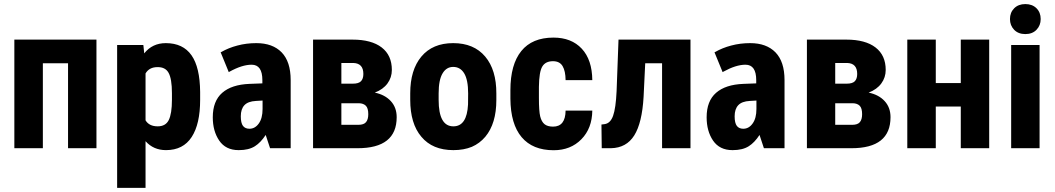

<svg xmlns="http://www.w3.org/2000/svg" viewBox="-20 -721 5132 934"><path d="M449.2 0H311V-413.1H188.5V0H49.8V-528.3H449.2Z M816.4 -235.4V-267.6Q816.4 -337.9 799.8 -367.2Q784.2 -395 746.1 -394.5Q706.1 -394.5 688 -363.8V-135.7Q705.6 -106.4 747.1 -106.4Q785.6 -106.4 800.8 -136.7Q816.4 -168 816.4 -235.4ZM953.6 -273.4V-235.4Q953.6 -117.7 912.6 -54.7Q871.1 9.3 787.6 9.3Q726.6 9.3 688 -34.2V189.9V192.9H684.6H553.2H549.8V189.9V-498.5V-502H553.2H674.3H677.2L677.7 -499L681.6 -461.4Q721.2 -511.2 786.6 -511.2Q870.1 -511.2 911.6 -452.1Q952.6 -393.6 953.6 -273.4Z M1257.3 -190.9V-231.9L1225.1 -230Q1186.5 -228 1168.9 -209.2Q1151.4 -190.4 1151.4 -155.3Q1151.4 -122.6 1162.1 -108.4Q1172.9 -94.7 1193.4 -94.7Q1220.7 -94.7 1238.8 -120.1Q1257.3 -145.5 1257.3 -190.9ZM1134.8 -499.5Q1178.2 -511.2 1227.1 -511.2Q1306.2 -511.2 1350.1 -466.3Q1394 -420.9 1394 -331.5V-3.4V0H1390.1H1296.4H1293.9L1293 -2.4L1272.5 -64.5Q1248 -27.3 1220.2 -9.8Q1190.4 9.3 1142.1 9.3Q1141.6 9.3 1141.1 9.3Q1141.1 9.3 1140.6 9.3Q1078.1 9.3 1046.4 -37.1Q1030.8 -60.1 1022.9 -88.4Q1015.1 -116.7 1015.1 -150.4Q1015.1 -229.5 1061 -269.5Q1106.9 -309.6 1193.8 -313L1256.3 -315.4V-331.1Q1256.3 -406.2 1204.1 -406.2Q1157.7 -406.2 1096.2 -372.1L1092.8 -370.1L1091.3 -374L1054.7 -463.4L1053.2 -466.3L1056.2 -467.8Q1091.8 -488.3 1134.8 -499.5Z M1640.6 -314H1696.8Q1724.6 -314 1736.1 -325.9Q1747.6 -337.9 1747.6 -361.3Q1747.6 -412.6 1699.7 -414.6H1640.6ZM1640.6 -218.8V-113.8H1723.1Q1750 -113.8 1760.7 -127Q1771.5 -140.1 1771.5 -165.5Q1771.5 -194.8 1759.8 -206.5Q1748 -218.3 1726.1 -218.8ZM1502.9 0V-528.3H1694.8Q1787.1 -528.3 1836.7 -490.2Q1886.2 -452.1 1886.2 -380.9Q1886.2 -344.2 1865 -315.2Q1843.8 -286.1 1803.2 -270.5Q1852.5 -260.3 1881.1 -229.2Q1909.7 -198.2 1909.7 -150.9Q1909.7 0 1719.7 0Z M2113.8 -266.6V-234.9Q2113.8 -106.4 2185.5 -106.4Q2251.5 -106.4 2256.8 -212.9L2257.3 -266.6Q2257.3 -333 2237.8 -364.7Q2218.8 -395.5 2184.6 -395.5Q2151.9 -395.5 2133.3 -364.7Q2113.8 -333 2113.8 -266.6ZM1975.6 -235.4V-267.1Q1975.6 -380.9 2029.8 -445.8Q2084.5 -511.2 2184.6 -511.2Q2285.2 -511.2 2340.3 -445.8Q2395 -380.9 2394.5 -266.1V-234.4Q2394.5 -120.1 2340.8 -55.7Q2313.5 -23.4 2275.4 -6.8Q2236.3 9.3 2185.5 9.3Q2084 9.3 2029.8 -55.7Q2002.4 -87.9 1989 -133.1Q1975.6 -178.2 1975.6 -235.4Z M2670.4 -105Q2730.5 -105 2731.4 -183.1H2861.3Q2860.4 -96.7 2808.1 -43.5Q2755.9 9.8 2673.3 9.8Q2571.3 9.8 2517.6 -53.7Q2463.9 -117.2 2462.9 -240.7V-282.7Q2462.9 -407.2 2515.9 -472.7Q2568.8 -538.1 2672.4 -538.1Q2759.8 -538.1 2810.1 -484.1Q2860.4 -430.2 2861.3 -331.1H2731.4Q2731 -375.5 2716.8 -399.4Q2702.6 -423.3 2669.9 -423.3Q2633.8 -423.3 2618.2 -397.7Q2602.5 -372.1 2601.6 -298.3V-244.6Q2601.6 -180.2 2607.9 -154.5Q2614.3 -128.9 2628.9 -116.9Q2643.6 -105 2670.4 -105Z M3338.9 -528.3V0H3200.7V-413.1H3118.7L3110.8 -250Q3103.5 -123 3065.4 -62.3Q3027.3 -1.5 2952.1 0H2907.2L2905.8 -115.2L2921.4 -117.2Q2949.2 -121.1 2962.4 -157.7Q2975.6 -194.3 2979.5 -277.8L2988.8 -528.3Z M3659.7 -190.9V-231.9L3627.4 -230Q3588.9 -228 3571.3 -209.2Q3553.7 -190.4 3553.7 -155.3Q3553.7 -122.6 3564.5 -108.4Q3575.2 -94.7 3595.7 -94.7Q3623 -94.7 3641.1 -120.1Q3659.7 -145.5 3659.7 -190.9ZM3537.1 -499.5Q3580.6 -511.2 3629.4 -511.2Q3708.5 -511.2 3752.4 -466.3Q3796.4 -420.9 3796.4 -331.5V-3.4V0H3792.5H3698.7H3696.3L3695.3 -2.4L3674.8 -64.5Q3650.4 -27.3 3622.6 -9.8Q3592.8 9.3 3544.4 9.3Q3543.9 9.3 3543.5 9.3Q3543.5 9.3 3543 9.3Q3480.5 9.3 3448.7 -37.1Q3433.1 -60.1 3425.3 -88.4Q3417.5 -116.7 3417.5 -150.4Q3417.5 -229.5 3463.4 -269.5Q3509.3 -309.6 3596.2 -313L3658.7 -315.4V-331.1Q3658.7 -406.2 3606.4 -406.2Q3560.1 -406.2 3498.5 -372.1L3495.1 -370.1L3493.7 -374L3457 -463.4L3455.6 -466.3L3458.5 -467.8Q3494.1 -488.3 3537.1 -499.5Z M4043 -314H4099.1Q4127 -314 4138.4 -325.9Q4149.9 -337.9 4149.9 -361.3Q4149.9 -412.6 4102.1 -414.6H4043ZM4043 -218.8V-113.8H4125.5Q4152.3 -113.8 4163.1 -127Q4173.8 -140.1 4173.8 -165.5Q4173.8 -194.8 4162.1 -206.5Q4150.4 -218.3 4128.4 -218.8ZM3905.3 0V-528.3H4097.2Q4189.5 -528.3 4239 -490.2Q4288.6 -452.1 4288.6 -380.9Q4288.6 -344.2 4267.3 -315.2Q4246.1 -286.1 4205.6 -270.5Q4254.9 -260.3 4283.4 -229.2Q4312 -198.2 4312 -150.9Q4312 0 4122.1 0Z M4792 0H4653.8V-202.6H4532.2V0H4393.6V-528.3H4532.2V-316.9H4653.8V-528.3H4792Z M4893.1 -628.4Q4893.1 -660.2 4913.6 -680.7Q4934.1 -701.2 4967.8 -701.2Q5001.5 -701.2 5022 -680.9Q5042.5 -660.6 5042.5 -628.4Q5042.5 -597.2 5022.2 -576.2Q5002 -555.2 4967.8 -555.2Q4933.6 -555.2 4913.3 -576.2Q4893.1 -597.2 4893.1 -628.4ZM5037.1 0H5034.2H4902.3H4898.9V-3.4V-498.5V-502H4902.3H5034.2H5037.1V-498.5V-3.4Z"/></svg>

Font: MAUL Condensed Bold
Style: Condensed Bold
Weight: 700
Designer: MAUL
Version: Version 1.0; 2020; ttfautohint (v1.8.3)